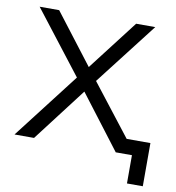

<svg xmlns="http://www.w3.org/2000/svg" viewBox="-75 -592 710 775"><g transform="rotate(10 280.5 -204.5)"><path d="M15.1 0 237.4 -288.4 236.4 -253.1 25.4 -525.5H105.4L278.2 -300.2L248.1 -300.8L420.9 -525.5H499.3L286.3 -250.2L287.3 -288.3L511.5 0H430L247.3 -239.6L275.5 -236.2L95.1 0ZM496.4 115.9V-18.8L514.6 0H429.4V-61.1H561.3V115.9Z"/></g></svg>

Font: Montserrat Alternates Thin
Style: Regular
Weight: 100
Designer: Julieta Ulanovsky
Foundry: Julieta Ulanovsky
Version: Version 9.000